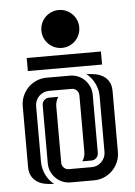

<svg xmlns="http://www.w3.org/2000/svg" viewBox="-52 -754 558 794"><g transform="rotate(-5 227.0 -357.0)"><path d="M177.2 -84Q177.2 -72.3 185.8 -63.7Q194.3 -55.2 206.1 -55.2H301.3Q313.5 -55.2 324 -59.8Q334.5 -64.5 342.3 -72.3Q350.1 -80.1 354.7 -90.6Q359.4 -101.1 359.4 -113.3V-344.2Q359.4 -372.1 347.2 -397.5Q335 -422.9 313 -439.9Q332.5 -439.9 350.8 -436.3Q369.1 -432.6 383.3 -423.6Q397.5 -414.6 406 -399.2Q414.6 -383.8 414.6 -360.4V-108.4Q414.6 -85.9 406 -66.2Q397.5 -46.4 382.8 -31.7Q368.2 -17.1 348.4 -8.5Q328.6 0 306.2 0H208.5Q190.4 0 174.6 -6.8Q158.7 -13.7 147 -25.4Q135.3 -37.1 128.4 -53Q121.6 -68.8 121.6 -86.9V-328.1Q121.6 -340.3 130.4 -348.6Q139.2 -356.9 150.9 -356.9H189Q183.6 -348.6 180.4 -338.9Q177.2 -329.1 177.2 -319.3ZM276.4 -355.5Q276.4 -367.2 268.1 -376Q259.8 -384.8 247.6 -384.8H151.9Q140.1 -384.8 129.6 -380.1Q119.1 -375.5 111.3 -367.7Q103.5 -359.9 98.9 -349.1Q94.2 -338.4 94.2 -326.7V-95.7Q94.2 -67.9 106.2 -42.5Q118.2 -17.1 140.1 0Q120.6 0 102.3 -3.7Q84 -7.3 70.1 -16.6Q56.2 -25.9 47.6 -41Q39.1 -56.2 39.1 -79.6V-331.1Q39.1 -353.5 47.6 -373.3Q56.2 -393.1 70.8 -408Q85.4 -422.9 105.2 -431.4Q125 -439.9 147.5 -439.9H245.1Q262.7 -439.9 278.6 -433.1Q294.4 -426.3 306.2 -414.3Q317.9 -402.3 324.7 -386.5Q331.5 -370.6 331.5 -353V-111.8Q331.5 -100.1 323.2 -91.3Q314.9 -82.5 302.7 -82.5H264.6Q276.4 -99.1 276.4 -120.6ZM221.7 -714.4Q237.8 -714.4 252.2 -708.3Q266.6 -702.1 277.3 -691.4Q288.1 -680.7 294.2 -666.3Q300.3 -651.9 300.3 -635.7Q300.3 -619.6 294.2 -605.2Q288.1 -590.8 277.3 -580.1Q266.6 -569.3 252.2 -563.2Q237.8 -557.1 221.7 -557.1Q205.6 -557.1 191.2 -563.2Q176.8 -569.3 166 -580.1Q155.3 -590.8 149.2 -605.2Q143.1 -619.6 143.1 -635.7Q143.1 -651.9 149.2 -666.3Q155.3 -680.7 166 -691.4Q176.8 -702.1 191.2 -708.3Q205.6 -714.4 221.7 -714.4ZM72.8 -528.3H380.9V-474.1H72.8Z"/></g></svg>

Font: Isar CAT
Style: Regular
Weight: 400
Designer: Digitized by Peter Wiegel
Foundry: CAT-Fonts, Peter Wiegel
Version: Version 1.000; ttfautohint (v1.3)